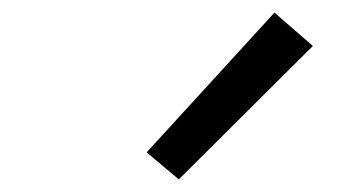

<svg xmlns="http://www.w3.org/2000/svg" viewBox="-20 -825 540 305"><path d="M264 -540 213 -583 416 -805 477 -752Z"/></svg>

Font: Iosevka Custom
Style: Italic
Weight: 400
Italic angle: -9°
Monospace: yes
Designer: Belleve Invis
Foundry: Belleve Invis
Version: Version 30.3.3; ttfautohint (v1.8.3)